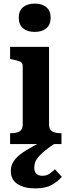

<svg xmlns="http://www.w3.org/2000/svg" viewBox="-20 -799 387 1065"><path d="M173 -622Q132 -622 108 -642Q84 -662 84 -701Q84 -739 108 -759Q132 -779 173 -779Q213 -779 237 -759Q261 -739 261 -701Q261 -662 237 -642Q213 -622 173 -622ZM252 -539V-109Q252 -80 270 -70Q288 -60 319 -60H321V0H36V-60H39Q70 -60 88 -70Q106 -80 106 -109V-433Q106 -451 91 -457.5Q76 -464 45 -470L36 -472V-539ZM263 -39 293 -9Q255 16 231 35.5Q207 55 193.5 71Q180 87 175 101.5Q170 116 170 131Q170 154 182 165Q194 176 215 176Q240 176 256.5 163.5Q273 151 285 140L323 182Q298 210 264.5 228Q231 246 175 246Q115 246 77.5 222Q40 198 40 150Q40 123 52.5 101Q65 79 91.5 58Q118 37 160.5 14Q203 -9 263 -39Z"/></svg>

Font: Roboto Serif 20pt SemiBold
Style: Regular
Weight: 600
Version: Version 1.008